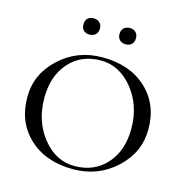

<svg xmlns="http://www.w3.org/2000/svg" viewBox="-112 -869 944 980"><g transform="rotate(15 360.0 -378.5)"><path d="M263.7 -763.7Q283.2 -763.7 295.4 -752.4Q307.6 -741.2 307.6 -720.7Q307.6 -701.2 295.9 -689.5Q284.2 -677.7 263.7 -677.7Q244.1 -677.7 232.4 -689Q220.7 -700.2 220.7 -720.7Q220.7 -740.2 231.9 -752Q243.2 -763.7 263.7 -763.7ZM455.1 -763.7Q474.6 -763.7 486.3 -752.4Q498 -741.2 498 -720.7Q498 -701.2 486.8 -689.5Q475.6 -677.7 455.1 -677.7Q435.5 -677.7 423.3 -689Q411.1 -700.2 411.1 -720.7Q411.1 -740.2 422.9 -752Q434.6 -763.7 455.1 -763.7ZM359.4 7.8Q215.8 7.8 127.9 -73.7Q40 -155.3 40 -288.1Q40 -410.2 133.8 -496.6Q227.5 -583 359.4 -583Q503.9 -583 591.8 -502Q679.7 -420.9 679.7 -288.1Q679.7 -166 585.9 -79.1Q492.2 7.8 359.4 7.8ZM362.3 -9.8Q466.8 -9.8 530.8 -81.1Q594.7 -152.3 594.7 -269.5Q594.7 -391.6 524.4 -478.5Q454.1 -565.4 355.5 -565.4Q252 -565.4 188.5 -494.1Q125 -422.9 125 -305.7Q125 -183.6 194.3 -96.7Q263.7 -9.8 362.3 -9.8Z"/></g></svg>

Font: FoglihtenNo07
Style: Regular
Weight: 500
Designer: gluk (gluksza@wp.pl)
Foundry: gluk (gluksza@wp.pl)
Version: Version 0.871